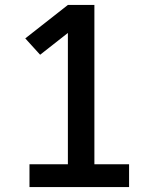

<svg xmlns="http://www.w3.org/2000/svg" viewBox="-20 -755 640 775"><path d="M99 0V-92H254V-622L142 -534L82 -600L254 -735H361V-92H501V0Z"/></svg>

Font: Iosevka Curly Slab SmBdEx
Style: Regular
Weight: 600
Width: 7
Monospace: yes
Designer: Belleve Invis
Foundry: Belleve Invis
Version: Version 11.1.0; ttfautohint (v1.8.3)